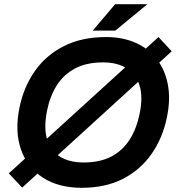

<svg xmlns="http://www.w3.org/2000/svg" viewBox="-20 -887 853 917"><path d="M86 9 22 -59 737 -710 800 -642ZM370 10Q260 10 185 -38.5Q110 -87 80 -173.5Q50 -260 73 -373Q93 -471 146 -547Q199 -623 284.5 -666.5Q370 -710 487 -710Q567 -710 629 -682Q691 -654 730 -603Q769 -552 782 -481.5Q795 -411 777 -326Q757 -228 704 -152Q651 -76 567.5 -33Q484 10 370 10ZM379 -111Q458 -111 512 -139.5Q566 -168 599 -220Q632 -272 646 -340Q664 -423 646.5 -478.5Q629 -534 584 -561.5Q539 -589 472 -589Q394 -589 339.5 -560.5Q285 -532 252 -480.5Q219 -429 205 -360Q188 -277 205 -221.5Q222 -166 267 -138.5Q312 -111 379 -111ZM423 -741 530 -867H684L531 -741Z"/></svg>

Font: REM Medium
Style: Italic
Weight: 500
Italic angle: -11°
Designer: Octavio Pardo
Foundry: Ashler Design
Version: Version 1.005;gftools[0.9.28]